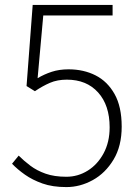

<svg xmlns="http://www.w3.org/2000/svg" viewBox="-20 -748 568 781"><path d="M250 13Q194 13 153 -1.5Q112 -16 81.5 -37.5Q51 -59 29 -82L56 -115Q77 -94 103.5 -74Q130 -54 165.5 -41.5Q201 -29 250 -29Q297 -29 337 -54Q377 -79 401.5 -124.5Q426 -170 426 -230Q426 -320 379 -372Q332 -424 252 -424Q213 -424 183 -411Q153 -398 122 -377L88 -398L113 -728H438V-685H156L133 -430Q160 -446 190.5 -456Q221 -466 259 -466Q320 -466 368.5 -441.5Q417 -417 446 -365.5Q475 -314 475 -233Q475 -154 442 -99Q409 -44 357.5 -15.5Q306 13 250 13Z"/></svg>

Font: Noto Sans SC ExtraLight
Style: Regular
Weight: 250
Designer: Ryoko NISHIZUKA 西塚涼子 (kana, bopomofo & ideographs); Paul D. Hunt (Latin, Greek & Cyrillic); Sandoll Communications 산돌커뮤니
Foundry: Adobe
Version: Version 2.004-H2;hotconv 1.0.118;makeotfexe 2.5.65603